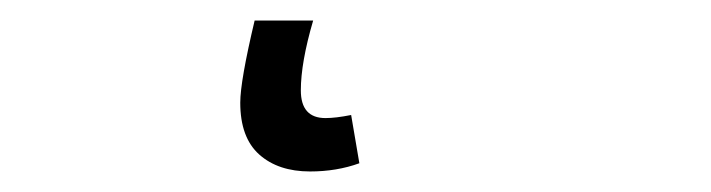

<svg xmlns="http://www.w3.org/2000/svg" viewBox="-20 50 692 187"><path d="M214 150Q214 129 228 70H285Q273 111 273 138Q273 165 297 165Q307 165 322 162L330 209Q308 217 282 217Q251 217 232.5 200.5Q214 184 214 150Z"/></svg>

Font: Nebula Sans Book
Style: Regular
Weight: 400
Italic angle: -9°
Designer: Paul D. Hunt for Adobe (as Source Sans)
Foundry: Nebula Entertainment & Broadcasting LLC
Version: Version 1.010